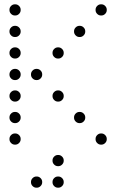

<svg xmlns="http://www.w3.org/2000/svg" viewBox="-20 -696 640 892"><path d="M49 -676Q39 -676 31.5 -668.5Q24 -661 24 -651V-649Q24 -639 31.5 -631.5Q39 -624 49 -624H51Q61 -624 68.5 -631.5Q76 -639 76 -649V-651Q76 -661 68.5 -668.5Q61 -676 51 -676ZM449 -676Q439 -676 431.5 -668.5Q424 -661 424 -651V-649Q424 -639 431.5 -631.5Q439 -624 449 -624H451Q461 -624 468.5 -631.5Q476 -639 476 -649V-651Q476 -661 468.5 -668.5Q461 -676 451 -676ZM49 -576Q39 -576 31.5 -568.5Q24 -561 24 -551V-549Q24 -539 31.5 -531.5Q39 -524 49 -524H51Q61 -524 68.5 -531.5Q76 -539 76 -549V-551Q76 -561 68.5 -568.5Q61 -576 51 -576ZM349 -576Q339 -576 331.5 -568.5Q324 -561 324 -551V-549Q324 -539 331.5 -531.5Q339 -524 349 -524H351Q361 -524 368.5 -531.5Q376 -539 376 -549V-551Q376 -561 368.5 -568.5Q361 -576 351 -576ZM49 -476Q39 -476 31.5 -468.5Q24 -461 24 -451V-449Q24 -439 31.5 -431.5Q39 -424 49 -424H51Q61 -424 68.5 -431.5Q76 -439 76 -449V-451Q76 -461 68.5 -468.5Q61 -476 51 -476ZM249 -476Q239 -476 231.5 -468.5Q224 -461 224 -451V-449Q224 -439 231.5 -431.5Q239 -424 249 -424H251Q261 -424 268.5 -431.5Q276 -439 276 -449V-451Q276 -461 268.5 -468.5Q261 -476 251 -476ZM49 -376Q39 -376 31.5 -368.5Q24 -361 24 -351V-349Q24 -339 31.5 -331.5Q39 -324 49 -324H51Q61 -324 68.5 -331.5Q76 -339 76 -349V-351Q76 -361 68.5 -368.5Q61 -376 51 -376ZM149 -376Q139 -376 131.5 -368.5Q124 -361 124 -351V-349Q124 -339 131.5 -331.5Q139 -324 149 -324H151Q161 -324 168.5 -331.5Q176 -339 176 -349V-351Q176 -361 168.5 -368.5Q161 -376 151 -376ZM49 -276Q39 -276 31.5 -268.5Q24 -261 24 -251V-249Q24 -239 31.5 -231.5Q39 -224 49 -224H51Q61 -224 68.5 -231.5Q76 -239 76 -249V-251Q76 -261 68.5 -268.5Q61 -276 51 -276ZM249 -276Q239 -276 231.5 -268.5Q224 -261 224 -251V-249Q224 -239 231.5 -231.5Q239 -224 249 -224H251Q261 -224 268.5 -231.5Q276 -239 276 -249V-251Q276 -261 268.5 -268.5Q261 -276 251 -276ZM49 -176Q39 -176 31.5 -168.5Q24 -161 24 -151V-149Q24 -139 31.5 -131.5Q39 -124 49 -124H51Q61 -124 68.5 -131.5Q76 -139 76 -149V-151Q76 -161 68.5 -168.5Q61 -176 51 -176ZM349 -176Q339 -176 331.5 -168.5Q324 -161 324 -151V-149Q324 -139 331.5 -131.5Q339 -124 349 -124H351Q361 -124 368.5 -131.5Q376 -139 376 -149V-151Q376 -161 368.5 -168.5Q361 -176 351 -176ZM49 -76Q39 -76 31.5 -68.5Q24 -61 24 -51V-49Q24 -39 31.5 -31.5Q39 -24 49 -24H51Q61 -24 68.5 -31.5Q76 -39 76 -49V-51Q76 -61 68.5 -68.5Q61 -76 51 -76ZM449 -76Q439 -76 431.5 -68.5Q424 -61 424 -51V-49Q424 -39 431.5 -31.5Q439 -24 449 -24H451Q461 -24 468.5 -31.5Q476 -39 476 -49V-51Q476 -61 468.5 -68.5Q461 -76 451 -76ZM249 24Q239 24 231.5 31.5Q224 39 224 49V51Q224 61 231.5 68.5Q239 76 249 76H251Q261 76 268.5 68.5Q276 61 276 51V49Q276 39 268.5 31.5Q261 24 251 24ZM149 124Q139 124 131.5 131.5Q124 139 124 149V151Q124 161 131.5 168.5Q139 176 149 176H151Q161 176 168.5 168.5Q176 161 176 151V149Q176 139 168.5 131.5Q161 124 151 124ZM249 124Q239 124 231.5 131.5Q224 139 224 149V151Q224 161 231.5 168.5Q239 176 249 176H251Q261 176 268.5 168.5Q276 161 276 151V149Q276 139 268.5 131.5Q261 124 251 124Z"/></svg>

Font: Doto Rounded
Style: Regular
Weight: 400
Monospace: yes
Version: Version 1.000